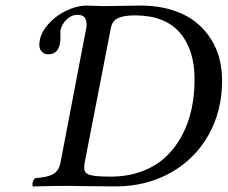

<svg xmlns="http://www.w3.org/2000/svg" viewBox="-20 -667 817 689"><path d="M377.9 -566.9 283.2 -80.1Q282.2 -74.2 282.2 -64Q282.2 -45.9 301.3 -39.6Q320.3 -33.2 377 -33.2Q437.5 -33.2 487.5 -51.5Q537.6 -69.8 572.5 -101.8Q607.4 -133.8 631.6 -178.2Q655.8 -222.7 667 -273.9Q678.2 -325.2 678.2 -382.8Q678.2 -488.8 624.8 -550.3Q571.3 -611.8 463.9 -611.8Q425.8 -611.8 404.5 -602.5Q383.3 -593.3 377.9 -566.9ZM224.1 0Q176.3 0 98.1 2Q95.2 -2.9 97.4 -12.2Q99.6 -21.5 106 -27.8Q151.9 -30.8 171.6 -42.7Q191.4 -54.7 196.8 -82L291 -574.2Q291 -596.2 283.2 -605Q275.4 -613.8 257.8 -613.8Q236.3 -613.8 218.5 -596.4Q200.7 -579.1 196.8 -557.1V-532.2Q196.8 -472.2 152.8 -472.2Q138.7 -472.2 129.9 -481.7Q121.1 -491.2 121.1 -504.9Q121.1 -541 148.4 -574.5Q175.8 -607.9 215.3 -627.4Q254.9 -647 292 -647Q301.3 -647 323.2 -646Q345.2 -645 349.1 -645Q371.6 -645 416.7 -646Q461.9 -647 484.9 -647Q569.3 -647 634.5 -616.9Q699.7 -586.9 738.3 -524.9Q776.9 -462.9 776.9 -377Q776.9 -268.1 727.8 -181.6Q678.7 -95.2 591.3 -46.6Q503.9 2 394 2Q343.3 2 289.8 1Q236.3 0 224.1 0Z"/></svg>

Font: Common Serif News
Style: Italic
Weight: 450
Italic angle: -12°
Designer: Philipp H. Poll, Khaled Hosny
Foundry: Stefan Peev, Context Ltd.
Version: Version 1.026